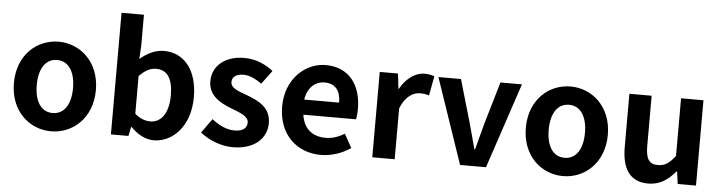

<svg xmlns="http://www.w3.org/2000/svg" viewBox="-48 -1020 4719 1255"><g transform="rotate(5 2311.0 -392.0)"><path d="M313 14C453 14 582 -94 582 -280C582 -466 453 -574 313 -574C172 -574 44 -466 44 -280C44 -94 172 14 313 14ZM313 -106C236 -106 194 -174 194 -280C194 -385 236 -454 313 -454C389 -454 432 -385 432 -280C432 -174 389 -106 313 -106Z M986 14C1109 14 1224 -97 1224 -290C1224 -461 1141 -574 1003 -574C948 -574 892 -547 847 -507L852 -597V-798H705V0H820L832 -59H837C882 -12 936 14 986 14ZM954 -107C923 -107 886 -118 852 -149V-396C890 -434 924 -453 962 -453C1039 -453 1073 -394 1073 -287C1073 -165 1020 -107 954 -107Z M1504 14C1649 14 1727 -64 1727 -163C1727 -266 1645 -304 1571 -332C1511 -354 1460 -369 1460 -410C1460 -442 1484 -464 1535 -464C1576 -464 1615 -444 1655 -416L1721 -505C1675 -541 1612 -574 1531 -574C1403 -574 1322 -503 1322 -403C1322 -309 1401 -266 1472 -239C1531 -216 1589 -197 1589 -155C1589 -120 1564 -96 1508 -96C1455 -96 1408 -119 1358 -157L1291 -64C1347 -18 1429 14 1504 14Z M2083 14C2152 14 2223 -10 2278 -48L2228 -138C2187 -113 2148 -100 2103 -100C2019 -100 1959 -147 1947 -238H2292C2296 -252 2299 -279 2299 -306C2299 -462 2219 -574 2065 -574C1932 -574 1804 -461 1804 -280C1804 -95 1926 14 2083 14ZM1944 -337C1956 -418 2008 -460 2067 -460C2140 -460 2173 -412 2173 -337Z M2420 0H2567V-334C2599 -415 2651 -444 2694 -444C2718 -444 2734 -441 2754 -435L2778 -562C2762 -569 2744 -574 2713 -574C2655 -574 2595 -534 2554 -461H2551L2540 -560H2420Z M2996 0H3166L3353 -560H3212L3130 -281C3115 -226 3100 -168 3085 -111H3080C3064 -168 3050 -226 3034 -281L2953 -560H2805Z M3672 14C3812 14 3941 -94 3941 -280C3941 -466 3812 -574 3672 -574C3531 -574 3403 -466 3403 -280C3403 -94 3531 14 3672 14ZM3672 -106C3595 -106 3553 -174 3553 -280C3553 -385 3595 -454 3672 -454C3748 -454 3791 -385 3791 -280C3791 -174 3748 -106 3672 -106Z M4231 14C4308 14 4361 -24 4409 -81H4413L4424 0H4544V-560H4397V-182C4359 -132 4329 -112 4284 -112C4229 -112 4204 -142 4204 -229V-560H4058V-211C4058 -70 4110 14 4231 14Z"/></g></svg>

Font: Source Han Sans KR
Style: Bold
Weight: 700
Designer: Ryoko NISHIZUKA 西塚涼子 (kana, bopomofo & ideographs); Paul D. Hunt (Latin, Greek & Cyrillic); Sandoll Communications 산돌커뮤니
Foundry: Adobe
Version: Version 2.004;hotconv 1.0.118;makeotfexe 2.5.65603